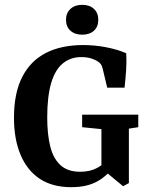

<svg xmlns="http://www.w3.org/2000/svg" viewBox="-20 -768 620 797"><path d="M276 9Q198 9 145.5 -25.5Q93 -60 65.5 -125Q38 -190 38 -279Q38 -382 72.5 -449Q107 -516 171 -548.5Q235 -581 325 -581Q373 -581 420 -572Q467 -563 504 -547Q506 -512 503.5 -476Q501 -440 497 -404H425L406 -484Q403 -495 399 -501Q395 -507 387 -512Q376 -520 358.5 -525.5Q341 -531 317 -531Q273 -531 241 -505Q209 -479 192.5 -423.5Q176 -368 176 -280Q176 -211 188.5 -160.5Q201 -110 231 -82.5Q261 -55 313 -55Q354 -55 384.5 -71.5Q415 -88 434 -119L453 -80Q429 -41 385.5 -16Q342 9 276 9ZM491 5 422 -52H401V-232L321 -240V-292H554V-240L515 -234V-8ZM388 -686Q388 -657 370 -640.5Q352 -624 321 -624Q291 -624 272.5 -640.5Q254 -657 254 -686Q254 -714 272.5 -731Q291 -748 321 -748Q352 -748 370 -731Q388 -714 388 -686Z"/></svg>

Font: Rasa SemiBold
Style: Regular
Weight: 600
Designer: Anna Giedrys (Yrsa+Rasa design), David Brezina (Yrsa art-direction, Rasa art-direction, design)
Foundry: Rosetta Type Foundry
Version: Version 2.004